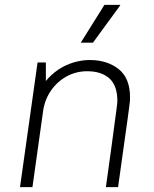

<svg xmlns="http://www.w3.org/2000/svg" viewBox="-20 -767 633 787"><path d="M62 0 134 -511H168V-435Q190 -462 219 -481.5Q248 -501 281.5 -511Q315 -521 348 -521Q419 -521 466 -484Q513 -447 513 -368Q513 -361 512.5 -353Q512 -345 509.5 -327Q507 -309 502 -271.5Q497 -234 487.5 -168.5Q478 -103 464 0H414Q428 -98 436.5 -162Q445 -226 450 -263Q455 -300 457.5 -318.5Q460 -337 460.5 -343.5Q461 -350 461 -354Q461 -416 428.5 -445.5Q396 -475 337 -475Q292 -475 253.5 -454Q215 -433 189.5 -396.5Q164 -360 157 -314L113 0ZM311 -592 408 -747H473L472 -744L361 -592Z"/></svg>

Font: Chivo Medium Thin
Style: Italic
Weight: 250
Italic angle: -8.05°
Version: Version 2.002